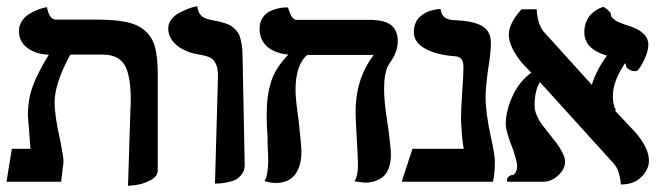

<svg xmlns="http://www.w3.org/2000/svg" viewBox="-20 -585 2116 618"><path d="M392.1 13.2 399.9 -235.8Q400.9 -244.6 400.9 -262.2Q400.9 -343.8 380.6 -376.5Q360.4 -409.2 311 -409.2H206.1Q155.8 -315.9 155.8 -256.8Q155.8 -211.9 172.9 -137.2Q172.9 -136.7 173.3 -135Q173.8 -133.3 173.8 -132.8Q174.8 -127 177.5 -112.8Q180.2 -98.6 181.4 -91.8Q182.6 -85 183.6 -75.9Q184.6 -66.9 184.1 -61Q183.1 -51.8 180.4 -30.8Q177.7 -9.8 176.8 0H1L18.1 -106H78.1Q77.6 -112.8 75.2 -143.1Q74.2 -155.3 73 -172.1Q71.8 -189 70.8 -200Q69.8 -210.9 69.8 -213.9Q69.8 -268.1 87.4 -312.7Q105 -357.4 137.2 -409.2Q99.6 -409.2 70.3 -429.2Q41 -449.2 41 -484.9Q41 -502.4 50.3 -516.8Q59.6 -531.2 72.8 -539.3Q85.9 -547.4 99.1 -552.7Q112.3 -558.1 121.6 -560.1L130.9 -562Q139.2 -522 159.2 -522H284.2Q347.2 -522 384.5 -514.6Q421.9 -507.3 446 -486.8Q470.2 -466.3 479 -433.1Q487.8 -399.9 487.8 -344.2V-37.1Q487.8 -17.1 463.9 -4.6Q439.9 7.8 416 10.7Z M671.9 5.9 681.6 -335.9Q682.1 -363.8 675 -378.9Q668 -394 656.5 -399.7Q645 -405.3 622.6 -409.2Q577.1 -416 549.3 -439Q521.5 -461.9 521.5 -493.2Q521.5 -508.8 531 -521.7Q540.5 -534.7 554.4 -542.2Q568.4 -549.8 582 -555.4Q595.7 -561 605.5 -563L614.7 -564.9Q616.7 -552.2 621.3 -543.5Q626 -534.7 633.3 -530.3Q640.6 -525.9 645.8 -524.2Q650.9 -522.5 658.7 -521Q674.8 -518.1 684.3 -515.9Q693.8 -513.7 706.3 -509.5Q718.8 -505.4 725.6 -500.5Q732.4 -495.6 740.2 -487.3Q748 -479 751.7 -468Q755.4 -457 758.1 -441.4Q760.7 -425.8 760.7 -405.8Q761.7 -346.7 764.2 -229.7Q766.6 -112.8 767.6 -55.2Q768.1 -38.1 759.3 -25.6Q750.5 -13.2 739.5 -7.3Q728.5 -1.5 712.4 1.7Q696.3 4.9 688.5 5.4Q680.7 5.9 671.9 5.9Z M1216.3 -298.8Q1216.3 -256.8 1226.1 -196.8Q1238.3 -111.3 1238.3 -87.9Q1238.3 -59.6 1230 -40.3Q1221.7 -21 1207.5 -12.2Q1193.4 -3.4 1181.2 -0.2Q1168.9 2.9 1155.3 2.9L1121.1 -1Q1132.3 -19.5 1132.3 -53.2Q1132.3 -73.7 1128.4 -138.2Q1124.5 -202.6 1124.5 -224.1Q1124.5 -332.5 1183.1 -408.2H969.2Q931.2 -377.4 931.2 -293.9Q931.2 -267.6 941.4 -195.8Q950.2 -116.7 950.2 -96.2Q950.2 -51.8 930.2 -23.9Q910.2 3.9 867.2 3.9Q859.4 3.9 850.6 2.4Q841.8 1 836.4 -0.5L831.5 -2Q843.3 -21.5 843.3 -69.8Q843.3 -85 841.3 -119.1V-142.1Q838.4 -181.2 838.4 -216.8Q838.4 -278.3 853 -323.2Q867.7 -368.2 908.2 -409.2Q861.8 -414.1 838.6 -436.3Q815.4 -458.5 815.4 -492.2Q815.4 -512.7 825 -527.3Q834.5 -542 847.9 -548.3Q861.3 -554.7 874.8 -557.9Q888.2 -561 897.9 -561H907.2Q918 -521 934.1 -521H1171.4Q1183.6 -521 1188.5 -520Q1260.3 -515.6 1260.3 -453.1Q1260.3 -438 1256.1 -424.6Q1252 -411.1 1248.5 -404.5Q1245.1 -397.9 1236.3 -384.8Q1229.5 -374.5 1226.3 -367.7Q1223.1 -360.8 1219.7 -342.8Q1216.3 -324.7 1216.3 -298.8Z M1543 -272.9Q1543 -222.2 1560.1 -143.1Q1572.8 -87.9 1572.8 -65.9Q1572.8 -27.3 1566.9 0H1272.9L1307.6 -106H1472.7Q1466.8 -136.2 1464.8 -183.1Q1463.9 -189.9 1463.9 -205.1Q1463.9 -233.4 1467.8 -291Q1471.7 -344.7 1471.7 -369.1Q1471.7 -402.3 1445.8 -403.8Q1383.8 -408.2 1347.9 -428.7Q1312 -449.2 1312 -481Q1312 -496.1 1316.7 -508.5Q1321.3 -521 1328.9 -528.6Q1336.4 -536.1 1345.7 -541.7Q1355 -547.4 1364.3 -550Q1373.5 -552.7 1381.1 -554.2Q1388.7 -555.7 1393.1 -555.7L1397.9 -556.2Q1399.9 -543.9 1405 -536.1Q1410.2 -528.3 1417.7 -525.1Q1425.3 -522 1431.6 -521Q1438 -520 1446.8 -520Q1471.7 -518.6 1488.8 -515.6Q1505.9 -512.7 1523.7 -505.4Q1541.5 -498 1550.8 -483.4Q1560.1 -468.8 1560.1 -446.8Q1560.1 -414.6 1550.8 -359.9Q1543 -300.3 1543 -272.9Z M2066.9 -440.9Q2066.9 -418.5 2051 -387.2Q2035.2 -356 2026.9 -356Q2003.4 -356 1994.6 -372.1H1995.6Q1994.1 -375.5 1994.1 -377.2Q1994.1 -378.9 1995.1 -379.4L1996.6 -379.9H1990.7Q1952.6 -323.2 1952.6 -274.9Q1952.6 -247.1 1962.9 -230H1958.5Q1992.2 -194.3 2024.9 -159.2Q2068.8 -108.4 2068.8 -67.9Q2068.8 -40 2044.7 -15.6Q2020.5 8.8 1978.5 8.8Q1974.1 -37.6 1957.5 -55.2H1958.5Q1916 -102.5 1838.1 -188Q1760.3 -273.4 1717.8 -320.8Q1700.7 -292.5 1700.7 -245.1Q1700.7 -229.5 1708 -212.9Q1715.3 -196.3 1722.7 -186.3Q1730 -176.3 1744.6 -158.2Q1763.2 -135.3 1771.7 -124Q1780.3 -112.8 1789.6 -95.2Q1798.8 -77.6 1798.8 -64.9Q1798.8 -40.5 1776.6 -20.3Q1754.4 0 1728.5 0H1717.8H1612.8Q1610.8 -3.9 1611.8 -5.9Q1611.8 -14.2 1621.6 -19Q1624.5 -22 1630.9 -22Q1635.7 -22.9 1640.1 -31.2Q1644.5 -39.6 1644.5 -49.8Q1644.5 -55.2 1643.1 -62.5Q1641.6 -69.8 1639.9 -75.2Q1638.2 -80.6 1635.3 -90.3Q1632.3 -100.1 1630.9 -105Q1607.9 -161.6 1607.9 -186Q1607.9 -226.1 1628.7 -273.4Q1649.4 -320.8 1689.9 -351.1Q1685.5 -356 1675.3 -366.5Q1665 -377 1660.6 -381.8Q1617.7 -434.6 1617.7 -473.1Q1617.7 -509.8 1658.7 -555.2H1707.5Q1709 -521 1719.7 -500Q1722.2 -493.2 1727.5 -485.8Q1753.4 -457 1804.2 -401.1Q1855 -345.2 1877.9 -319.8L1884.8 -312Q1900.4 -361.3 1933.6 -405.8Q1860.8 -427.2 1860.8 -481Q1860.8 -500 1867.2 -515.4Q1873.5 -530.8 1882.6 -539.3Q1891.6 -547.9 1900.9 -553.5Q1910.2 -559.1 1916.5 -561L1922.9 -563Q1939.5 -551.8 1943.8 -544.9Q1945.8 -543 1945.8 -542Q1946.3 -535.6 1948.2 -531.2Q1950.2 -526.9 1960.2 -520Q1970.2 -513.2 1988.8 -506.8L1997.6 -503.9Q2066.9 -483.9 2066.9 -440.9Z"/></svg>

Font: Common Serif
Style: Bold
Weight: 700
Designer: Philipp H. Poll, Khaled Hosny
Foundry: Stefan Peev, Context Ltd.
Version: Version 1.026